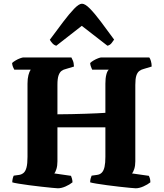

<svg xmlns="http://www.w3.org/2000/svg" viewBox="-20 -1013 881 1033"><path d="M291 0Q284 0 260 -2.5Q236 -5 203 -8.5Q170 -12 137 -16.5Q104 -21 79.5 -25Q55 -29 46 -32Q46 -42 48.5 -52.5Q51 -63 54 -68L83 -72Q96 -74 106.5 -82.5Q117 -91 122.5 -111.5Q128 -132 128 -169V-563Q128 -590 133 -609Q138 -628 145 -638H57Q54 -643 50 -652.5Q46 -662 45 -674Q51 -680 63.5 -687.5Q76 -695 88.5 -699.5Q101 -704 106 -704H364Q367 -698 372 -687Q377 -676 378 -655L335 -642Q321 -639 311 -631.5Q301 -624 295 -607Q289 -590 289 -556V-398Q327 -398 366 -399Q405 -400 440 -401Q475 -402 503 -403.5Q531 -405 547 -406V-563Q547 -592 552 -611.5Q557 -631 565 -638H476Q474 -643 470 -652.5Q466 -662 465 -674Q472 -681 484 -688Q496 -695 508 -699.5Q520 -704 525 -704H783Q788 -698 792 -684.5Q796 -671 796 -655L753 -642Q740 -639 729.5 -631Q719 -623 713.5 -606Q708 -589 708 -556V-145Q708 -122 702.5 -104.5Q697 -87 690 -80L781 -67Q783 -64 786 -54.5Q789 -45 789 -32Q774 -20 751.5 -10Q729 0 710 0Q703 0 678.5 -2.5Q654 -5 621.5 -8.5Q589 -12 556.5 -16.5Q524 -21 499 -25Q474 -29 465 -32Q465 -44 468 -54Q471 -64 473 -68L502 -72Q518 -74 528 -84.5Q538 -95 542.5 -115.5Q547 -136 547 -169V-328H289V-145Q289 -121 283.5 -103.5Q278 -86 272 -80L362 -67Q364 -63 367 -52.5Q370 -42 370 -32Q354 -19 332 -9.5Q310 0 291 0ZM283 -767Q271 -770 262 -780Q253 -790 248 -799Q287 -852 320 -895.5Q353 -939 379 -966Q405 -993 421 -993Q438 -993 464 -966.5Q490 -940 523 -896Q556 -852 594 -800Q590 -794 581 -782Q572 -770 558 -767L420 -874Z"/></svg>

Font: Texturina Medium 12pt ExtraBold
Style: Regular
Weight: 800
Version: Version 1.002